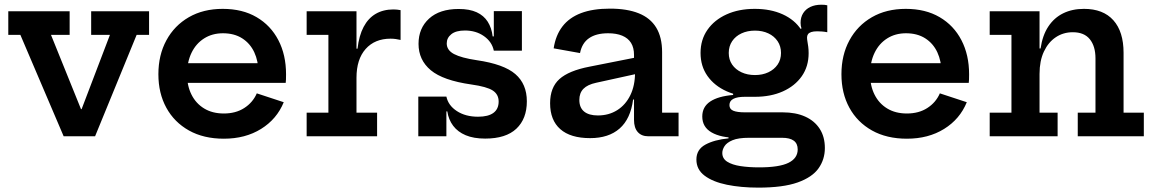

<svg xmlns="http://www.w3.org/2000/svg" viewBox="-20 -592 5008 834"><path d="M376 -543H627.5V-440.5H573.5L393 0H256.5L68.5 -440.5H16V-543H282.5V-440.5H201.5L379.5 0L283.5 -118H375.5L289.5 0L457.5 -440.5H376Z M952.5 10.5Q864.5 10.5 800.8 -25.2Q737 -61 702.5 -124Q668 -187 668 -269.5Q668 -353 702.8 -417Q737.5 -481 800.2 -517.2Q863 -553.5 947.5 -553.5Q1033 -553.5 1094.5 -517.5Q1156 -481.5 1189.2 -417.5Q1222.5 -353.5 1222.5 -269.5Q1222.5 -255.5 1222.2 -246.8Q1222 -238 1221 -232H1100.5Q1101.5 -241.5 1102 -252Q1102.5 -262.5 1102.5 -276.5Q1102.5 -326.5 1084.5 -365Q1066.5 -403.5 1032 -425.5Q997.5 -447.5 948.5 -447.5Q902 -447.5 866.8 -425.2Q831.5 -403 812 -362.8Q792.5 -322.5 792.5 -269.5Q792.5 -219.5 811.8 -181Q831 -142.5 866.8 -120.8Q902.5 -99 952.5 -99Q1004 -99 1041 -122.8Q1078 -146.5 1095.5 -186.5L1212.5 -148Q1182.5 -74.5 1114 -32Q1045.5 10.5 952.5 10.5ZM745.5 -232V-317.5H1165L1188.5 -232Z M1528.5 -102.5H1618V0H1312V-102.5H1406.5V-440.5H1312V-543H1528.5ZM1720 -418.5Q1710 -421 1699 -422.5Q1688 -424 1676.5 -424Q1608 -424 1568.2 -379.2Q1528.5 -334.5 1528.5 -254L1505 -380.5H1533Q1539.5 -437.5 1559.5 -475.2Q1579.5 -513 1612.2 -532Q1645 -551 1689 -551Q1697 -551 1704.5 -550.2Q1712 -549.5 1720 -548Z M2087.5 10Q2037.5 10 2003 -4.5Q1968.5 -19 1948.5 -45.5Q1928.5 -72 1923 -108H1900L1919 -172.5Q1927 -134 1964.5 -109.5Q2002 -85 2056.5 -85Q2101 -85 2123.5 -101.8Q2146 -118.5 2146 -151Q2146 -182 2120.5 -198.8Q2095 -215.5 2027.5 -225Q1904.5 -242.5 1851.2 -287Q1798 -331.5 1798 -401.5Q1798 -469.5 1843.8 -511.2Q1889.5 -553 1972.5 -553Q2019.5 -553 2050.5 -538.8Q2081.5 -524.5 2098.5 -497.8Q2115.5 -471 2120 -434H2143L2125 -372Q2117 -410.5 2082.2 -435Q2047.5 -459.5 1999.5 -459.5Q1960.5 -459.5 1940.5 -443.5Q1920.5 -427.5 1920.5 -403.5Q1920.5 -374 1952.2 -357.2Q1984 -340.5 2051 -330.5Q2168.5 -313.5 2218.5 -270.2Q2268.5 -227 2268.5 -152Q2268.5 -76 2223 -33Q2177.5 10 2087.5 10ZM1797 0V-172.5H1919V0ZM2125 -372V-543.5H2247V-372Z M2796.5 0Q2766.5 0 2750.2 -18.5Q2734 -37 2734 -71V-196.5L2744 -216.5L2738.5 -277.5L2734 -312.5V-353.5Q2734 -385 2721 -405.8Q2708 -426.5 2682.8 -437Q2657.5 -447.5 2621.5 -447.5Q2569.5 -447.5 2538.8 -426.2Q2508 -405 2499.5 -361.5L2385 -382Q2393.5 -438.5 2423 -477Q2452.5 -515.5 2503.8 -535Q2555 -554.5 2629.5 -554.5Q2704 -554.5 2754.5 -534.2Q2805 -514 2830.5 -472Q2856 -430 2856 -365.5V-102.5H2927.5V0ZM2543.5 8Q2458 8 2413.8 -31Q2369.5 -70 2369.5 -143.5Q2369.5 -212 2410 -248.5Q2450.5 -285 2541 -302.5L2763 -346.5V-275L2569.5 -232.5Q2532 -224.5 2514.2 -206.2Q2496.5 -188 2496.5 -158Q2496.5 -124.5 2517.2 -107.5Q2538 -90.5 2577 -90.5Q2624.5 -90.5 2661 -113.5Q2697.5 -136.5 2718 -178.5Q2738.5 -220.5 2738.5 -277.5L2764 -159.5H2730Q2719 -75.5 2671.5 -33.8Q2624 8 2543.5 8Z M3274 223Q3198.5 223 3137.5 210.5Q3076.5 198 3040.8 171.2Q3005 144.5 3005 101Q3005 57.5 3044 36.2Q3083 15 3144.5 9V-4L3234 6.5Q3187 6.5 3162 17Q3137 27.5 3127.2 42.8Q3117.5 58 3117.5 72.5Q3117.5 97 3139 110.5Q3160.5 124 3196.5 129.5Q3232.5 135 3277.5 135Q3365 135 3405 115.2Q3445 95.5 3445 57Q3445 6.5 3377 6.5H3181Q3111.5 6.5 3071 -16.8Q3030.5 -40 3030.5 -86Q3030.5 -128 3065 -151Q3099.5 -174 3164.5 -179.5V-200L3259 -171.5H3215Q3183 -171.5 3165.8 -162.8Q3148.5 -154 3148.5 -135.5Q3148.5 -118 3165.2 -111Q3182 -104 3216 -104H3380Q3436.5 -104 3477.5 -85.5Q3518.5 -67 3540.8 -32.2Q3563 2.5 3563 51Q3563 100.5 3535.5 139.2Q3508 178 3444.8 200.5Q3381.5 223 3274 223ZM3259 -171.5Q3190.5 -171.5 3137 -195.2Q3083.5 -219 3053.2 -261.8Q3023 -304.5 3023 -362Q3023 -419.5 3053 -462.5Q3083 -505.5 3136 -529.5Q3189 -553.5 3258.5 -553.5Q3327.5 -553.5 3379.8 -529.8Q3432 -506 3460 -463Q3476.5 -441 3484.5 -415.5Q3492.5 -390 3492.5 -361Q3492.5 -303.5 3462.8 -261Q3433 -218.5 3380.5 -195Q3328 -171.5 3259 -171.5ZM3259.5 -266Q3292 -266 3317.5 -278Q3343 -290 3357.8 -311.5Q3372.5 -333 3372.5 -362Q3372.5 -391 3357.8 -413Q3343 -435 3317.5 -447Q3292 -459 3259.5 -459Q3226.5 -459 3200.8 -447Q3175 -435 3160.2 -413Q3145.5 -391 3145.5 -362Q3145.5 -333 3160.2 -311.5Q3175 -290 3200.8 -278Q3226.5 -266 3259.5 -266ZM3492.5 -361 3460 -420 3435 -456.5 3461.5 -468.5Q3459.5 -474 3458.5 -480Q3457.5 -486 3457.5 -492.5Q3457.5 -517 3468.8 -534.8Q3480 -552.5 3500.2 -562Q3520.5 -571.5 3547.5 -571.5Q3555 -571.5 3561.5 -571Q3568 -570.5 3573.5 -569V-452Q3560.5 -454.5 3549.8 -455.2Q3539 -456 3530 -456Q3513.5 -456 3503.8 -452.8Q3494 -449.5 3489.8 -443.5Q3485.5 -437.5 3485.5 -429Q3485.5 -422.5 3487.2 -412.5Q3489 -402.5 3490.8 -389.2Q3492.5 -376 3492.5 -361Z M3919.5 10.5Q3831.5 10.5 3767.8 -25.2Q3704 -61 3669.5 -124Q3635 -187 3635 -269.5Q3635 -353 3669.8 -417Q3704.5 -481 3767.2 -517.2Q3830 -553.5 3914.5 -553.5Q4000 -553.5 4061.5 -517.5Q4123 -481.5 4156.2 -417.5Q4189.5 -353.5 4189.5 -269.5Q4189.5 -255.5 4189.2 -246.8Q4189 -238 4188 -232H4067.5Q4068.5 -241.5 4069 -252Q4069.5 -262.5 4069.5 -276.5Q4069.5 -326.5 4051.5 -365Q4033.5 -403.5 3999 -425.5Q3964.5 -447.5 3915.5 -447.5Q3869 -447.5 3833.8 -425.2Q3798.5 -403 3779 -362.8Q3759.5 -322.5 3759.5 -269.5Q3759.5 -219.5 3778.8 -181Q3798 -142.5 3833.8 -120.8Q3869.5 -99 3919.5 -99Q3971 -99 4008 -122.8Q4045 -146.5 4062.5 -186.5L4179.5 -148Q4149.5 -74.5 4081 -32Q4012.5 10.5 3919.5 10.5ZM3712.5 -232V-317.5H4132L4155.5 -232Z M4495.5 -102.5H4574V0H4279V-102.5H4373.5V-440.5H4279V-543H4495.5ZM4738.5 -102.5V-338.5Q4738.5 -391 4714 -421.5Q4689.5 -452 4640 -452Q4598.5 -452 4566 -430.2Q4533.5 -408.5 4514.5 -368Q4495.5 -327.5 4495.5 -271L4472 -381.5H4500Q4508.5 -439 4533.8 -477Q4559 -515 4598.2 -534.2Q4637.5 -553.5 4688.5 -553.5Q4772 -553.5 4816.2 -504Q4860.5 -454.5 4860.5 -362.5V-102.5H4948.5V0H4661.5V-102.5Z"/></svg>

Font: Hepta Slab SemiBold
Style: Regular
Weight: 600
Designer: Michael LaGattuta
Foundry: Michael LaGattuta
Version: Version 1.102